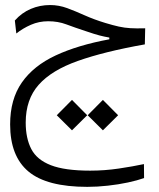

<svg xmlns="http://www.w3.org/2000/svg" viewBox="-20 -433 626 758"><path d="M324.7 304.7Q164.6 304.7 92.3 244.1Q20 183.6 20 58.1Q20 -41 66.2 -107.2Q112.3 -173.3 199.7 -214.1Q287.1 -254.9 411.6 -277.8V-284.7Q392.1 -288.1 373 -293Q354 -297.9 318.4 -310.1Q273.9 -324.7 241.5 -336.9Q209 -349.1 170.4 -349.1Q133.8 -349.1 102.1 -335.2Q70.3 -321.3 44.4 -300.8L38.6 -352.1Q65.9 -382.8 101.6 -397.9Q137.2 -413.1 177.7 -413.1Q212.4 -413.1 245.4 -400.9Q278.3 -388.7 314.7 -372.3Q351.1 -356 396 -342.3Q426.8 -333 449 -328.1Q471.2 -323.2 494.6 -321.8Q518.1 -320.3 553.2 -321.3L551.8 -257.8Q392.1 -229.5 287.8 -192.6Q183.6 -155.8 132.6 -98.1Q81.5 -40.5 81.5 50.8Q81.5 112.8 103.5 155.3Q125.5 197.8 180.7 219.2Q235.8 240.7 335.9 240.7Q393.1 240.7 449 232.4Q504.9 224.1 548.3 214.8L548.8 270Q522.5 279.3 485.1 287.4Q447.8 295.4 406 300Q364.3 304.7 324.7 304.7ZM264.2 81.5 204.1 22 264.2 -38.6 324.2 22ZM386.2 81.5 326.2 22 386.2 -38.6 446.3 22Z"/></svg>

Font: Cascadia Mono PL Light
Style: Regular
Weight: 300
Monospace: yes
Designer: Aaron Bell
Foundry: Saja Typeworks
Version: Version 2404.023; ttfautohint (v1.8.4)